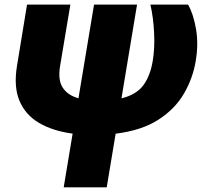

<svg xmlns="http://www.w3.org/2000/svg" viewBox="-20 -565 881 818"><path d="M95.2 -545.5H279.8L235.8 -282.7Q226.2 -223 247.7 -190.9Q269.2 -158.7 314.3 -146.3L380.7 -545.5H563.9L497.5 -146Q560 -161.2 590 -201Q620 -240.8 630.7 -305.4Q639.9 -359.7 636.5 -426Q633.2 -492.2 620.7 -545.5H781.2Q804.3 -505 815.2 -440.9Q826 -376.8 813.9 -305.4Q801.8 -231.9 763.8 -166.4Q725.9 -100.9 654.8 -55Q583.8 -9.2 472.7 4.6L434.7 233H251.4L289.4 4.3Q204.5 -7.1 146.3 -41.4Q88.1 -75.6 62.9 -135.8Q37.6 -196 52.6 -285.5Z"/></svg>

Font: Inter UI Black
Style: Italic
Weight: 900
Italic angle: -9.39999°
Designer: Rasmus Andersson
Foundry: rsms
Version: 3.2;8d6f07862